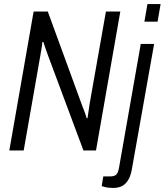

<svg xmlns="http://www.w3.org/2000/svg" viewBox="-20 -743 813 948"><path d="M26 0 146 -686H216L387 -218Q390 -212 394 -200.5Q398 -189 402 -178Q406 -167 408 -159H412Q414 -175 417.5 -196Q421 -217 423 -233L503 -686H574L454 0H392L216 -472Q212 -483 205.5 -501.5Q199 -520 194 -536L189 -535Q188 -521 184.5 -500Q181 -479 178 -462L97 0ZM693 -636 708 -723H773L758 -636ZM538 185Q530 185 519 184Q508 183 498 180.5Q488 178 482 176L490 128H524Q546 128 555 118Q564 108 568 83L675 -526H741L631 93Q626 123 614 144Q602 165 583.5 175Q565 185 538 185Z"/></svg>

Font: Archivo Condensed Light
Style: Italic
Weight: 300
Width: 3
Italic angle: -10°
Designer: Hector Gatti
Foundry: Omnibus-Type
Version: Version 2.001